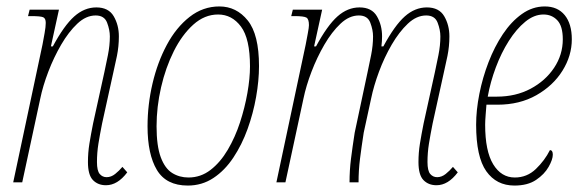

<svg xmlns="http://www.w3.org/2000/svg" viewBox="-20 -566 1814 596"><path d="M309 9Q284 9 268.5 -7Q253 -23 253 -63Q253 -92 257.5 -120Q262 -148 269 -183L304 -342Q309 -365 315 -395Q321 -425 321 -453Q321 -473 312.5 -495.5Q304 -518 277 -518Q247 -518 220 -492.5Q193 -467 170 -427.5Q147 -388 130 -343.5Q113 -299 105 -260L49 0H21L112 -428Q115 -444 118.5 -463.5Q122 -483 122 -495Q122 -509 114 -512.5Q106 -516 77 -516H67L72 -536H163L138 -422H144Q179 -487 210.5 -515Q242 -543 279 -543Q317 -543 333 -515.5Q349 -488 349 -453Q349 -422 343 -392.5Q337 -363 332 -342L297 -183Q290 -148 285.5 -120Q281 -92 281 -63Q281 -36 289.5 -26Q298 -16 311 -16Q325 -16 337.5 -26Q350 -36 360 -48L375 -31Q345 9 309 9Z M563 10Q496 10 467 -38.5Q438 -87 438 -174Q438 -241 453.5 -307Q469 -373 498 -427Q527 -481 568.5 -513.5Q610 -546 661 -546Q714 -546 749 -502.5Q784 -459 784 -361Q784 -316 775 -265Q766 -214 748.5 -165.5Q731 -117 704.5 -77Q678 -37 642.5 -13.5Q607 10 563 10ZM565 -15Q603 -15 633.5 -38.5Q664 -62 687 -101Q710 -140 725 -186Q740 -232 748 -277.5Q756 -323 756 -360Q756 -446 728 -483.5Q700 -521 657 -521Q615 -521 580 -489.5Q545 -458 519.5 -407Q494 -356 480 -295Q466 -234 466 -174Q466 -113 479 -78Q492 -43 514.5 -29Q537 -15 565 -15Z M1335 9Q1310 9 1294.5 -7Q1279 -23 1279 -63Q1279 -92 1283.5 -120Q1288 -148 1295 -183L1330 -342Q1335 -365 1341 -395Q1347 -425 1347 -453Q1347 -473 1338.5 -495.5Q1330 -518 1303 -518Q1273 -518 1246 -492.5Q1219 -467 1196 -427.5Q1173 -388 1156.5 -343.5Q1140 -299 1132 -260L1109 -154Q1102 -109 1097.5 -73Q1093 -37 1093 0H1065Q1065 -37 1069.5 -73Q1074 -109 1081 -154L1121 -342Q1126 -365 1132 -395Q1138 -425 1138 -453Q1138 -473 1129.5 -495.5Q1121 -518 1094 -518Q1064 -518 1037 -492.5Q1010 -467 987 -427.5Q964 -388 947 -343.5Q930 -299 922 -260L866 0H838L929 -428Q932 -444 935.5 -462.5Q939 -481 939 -488Q939 -507 931 -511.5Q923 -516 894 -516H884L889 -536H980L955 -422H961Q996 -487 1027.5 -515Q1059 -543 1096 -543Q1134 -543 1150 -515.5Q1166 -488 1166 -453Q1166 -446 1165.5 -438Q1165 -430 1164 -422H1170Q1205 -487 1236.5 -515Q1268 -543 1305 -543Q1343 -543 1359 -515.5Q1375 -488 1375 -453Q1375 -422 1369 -392.5Q1363 -363 1358 -342L1323 -183Q1316 -148 1311.5 -120Q1307 -92 1307 -63Q1307 -36 1315.5 -26Q1324 -16 1337 -16Q1351 -16 1363.5 -26Q1376 -36 1386 -48L1401 -31Q1371 9 1335 9Z M1577 10Q1521 10 1489.5 -34.5Q1458 -79 1458 -179Q1458 -224 1468 -274.5Q1478 -325 1496.5 -373Q1515 -421 1541 -460Q1567 -499 1600 -522.5Q1633 -546 1671 -546Q1711 -546 1733 -519Q1755 -492 1755 -444Q1755 -393 1726 -346.5Q1697 -300 1645 -270.5Q1593 -241 1524 -241H1490Q1489 -228 1487.5 -209Q1486 -190 1486 -179Q1486 -97 1511 -56Q1536 -15 1578 -15Q1616 -15 1643.5 -41.5Q1671 -68 1687 -100Q1696 -100 1696 -86Q1696 -71 1683 -48Q1670 -25 1644 -7.5Q1618 10 1577 10ZM1522 -266Q1581 -266 1627 -290.5Q1673 -315 1700 -355.5Q1727 -396 1727 -444Q1727 -485 1710 -503Q1693 -521 1667 -521Q1638 -521 1610.5 -498.5Q1583 -476 1559.5 -439Q1536 -402 1519 -356.5Q1502 -311 1494 -266Z"/></svg>

Font: Noto Serif ExtraCondensed Thin
Style: Italic
Weight: 100
Width: 2
Italic angle: -12°
Designer: Monotype Design Team
Foundry: Monotype Imaging Inc.
Version: Version 2.013